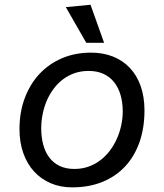

<svg xmlns="http://www.w3.org/2000/svg" viewBox="-20 -780 690 808"><path d="M283.5 8.5Q234 8.5 193.2 -9Q152.5 -26.5 123.2 -58.5Q94 -90.5 78 -135.8Q62 -181 62 -236.5Q62 -308 84.2 -367.2Q106.5 -426.5 146.2 -469Q186 -511.5 241.2 -535Q296.5 -558.5 363 -558.5Q414 -558.5 455.5 -542Q497 -525.5 526.5 -494.2Q556 -463 572 -417.8Q588 -372.5 588 -315.5Q588 -241 566.8 -181Q545.5 -121 506 -79Q466.5 -37 410.2 -14.2Q354 8.5 283.5 8.5ZM496.5 -311Q496.5 -348.5 487.5 -379.8Q478.5 -411 460.5 -433.8Q442.5 -456.5 415.8 -469Q389 -481.5 353 -481.5Q320.5 -481.5 293 -471.8Q265.5 -462 243.5 -445Q221.5 -428 204.5 -404.8Q187.5 -381.5 176.2 -354.8Q165 -328 159.2 -298.5Q153.5 -269 153.5 -240Q153.5 -202.5 162 -171Q170.5 -139.5 187.8 -116.8Q205 -94 231.2 -81.5Q257.5 -69 293 -69Q325 -69 352.5 -78.8Q380 -88.5 402.5 -105.8Q425 -123 442.5 -146.2Q460 -169.5 472 -196.5Q484 -223.5 490.2 -252.8Q496.5 -282 496.5 -311ZM418 -600H343L257 -750L361 -760Z"/></svg>

Font: B612 Mono
Style: Italic
Weight: 400
Italic angle: -10°
Version: Version 1.005